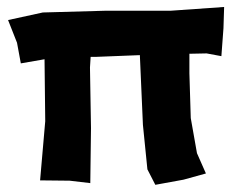

<svg xmlns="http://www.w3.org/2000/svg" viewBox="-20 -510 676 545"><path d="M2.9 -453.1 28.3 -388.7 39.1 -330.1 106.4 -341.8 108.4 -166 93.8 2 177.7 2.9 236.3 9.8 238.3 -146.5 235.4 -318.4 237.3 -348.6H252.9L377 -353.5L385.7 -155.3L398.4 -29.3L420.9 14.6L501 0L564.5 -17.6L539.1 -75.2L521.5 -174.8L517.6 -301.8V-357.4L566.4 -358.4L608.4 -350.6L614.3 -429.7L616.2 -490.2L463.9 -479.5H278.3L101.6 -474.6Z"/></svg>

Font: MaokenAssortedSans-TC
Style: Regular
Weight: 500
Version: Version 0.83